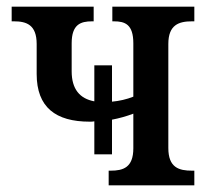

<svg xmlns="http://www.w3.org/2000/svg" viewBox="-20 -556 633 576"><path d="M263 -93H316V-197C337 -201 359 -207 380 -215V-111C380 -53 349 -44 312 -44H306V0H563V-44H556C517 -44 485 -53 485 -112V-424C485 -482 517 -492 556 -492H563V-536H317V-492H322C355 -492 380 -483 380 -426V-266C360 -258 338 -253 316 -251V-360H263V-252C219 -260 195 -289 195 -342V-426C195 -483 222 -492 256 -492H261V-536H15V-492H22C59 -492 90 -482 90 -424V-334C90 -234 147 -191 249 -191C254 -191 259 -191 263 -192Z"/></svg>

Font: Noto Serif SemiCondensed Medium
Style: Regular
Weight: 500
Width: 4
Designer: Monotype Design Team
Foundry: Monotype Imaging Inc.
Version: Version 2.014